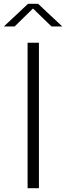

<svg xmlns="http://www.w3.org/2000/svg" viewBox="-66 -996 349 1016"><path d="M80 0V-770H140V0ZM-45.5 -856 82.5 -976H135.5L263.5 -856H206.5L108.5 -951L11.5 -856Z"/></svg>

Font: Junction Light
Style: Regular
Weight: 300
Designer: Caroline Hadilaksono
Foundry: Caroline Hadilaksono, Tyler Finck, The League of Moveable Type
Version: Version 2.000; ttfautohint (v1.8.3)